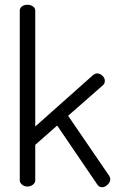

<svg xmlns="http://www.w3.org/2000/svg" viewBox="-20 -783 496 806"><path d="M63 -26V-739Q63 -749 72 -756Q81 -763 95 -763Q109 -763 118.5 -756Q128 -749 128 -739V-252L372 -469Q382 -475 387 -475Q399 -475 409.5 -465.5Q420 -456 420 -444Q420 -432 413 -426L266 -297L439 -44Q443 -36 443 -30Q443 -19 432 -8Q421 3 408 3Q396 3 388 -9L220 -256L128 -175V-26Q128 -16 118.5 -8Q109 0 95 0Q82 0 72.5 -8Q63 -16 63 -26Z"/></svg>

Font: Terminal Dosis
Style: Regular
Weight: 400
Designer: Edgar Tolentino, Pablo Impallari, Igino Marini
Foundry: Edgar Tolentino, Pablo Impallari, Igino Marini
Version: Version 1.007